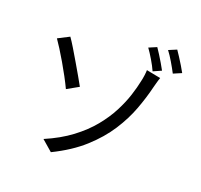

<svg xmlns="http://www.w3.org/2000/svg" viewBox="-150 -1023 1300 1243"><g transform="rotate(20 500.0 -402.0)"><path d="M249 -14Q352 -58 427 -114.5Q502 -171 553 -233.5Q604 -296 636.5 -359Q669 -422 687.5 -479.5Q706 -537 715 -582Q720 -602 723 -625.5Q726 -649 726 -662L824 -643Q817 -624 811.5 -602.5Q806 -581 803 -571Q785 -496 754 -412.5Q723 -329 669.5 -246Q616 -163 532 -87Q448 -11 323 50ZM186 -696Q203 -672 226 -634Q249 -596 273.5 -554Q298 -512 320 -474Q342 -436 355 -412L275 -367Q259 -401 237 -442Q215 -483 191 -524Q167 -565 145 -600Q123 -635 108 -656ZM738 -825Q750 -808 765 -784Q780 -760 794.5 -735.5Q809 -711 819 -692L763 -667Q749 -699 726 -737.5Q703 -776 684 -802ZM865 -854Q877 -837 892 -813.5Q907 -790 922 -765.5Q937 -741 947 -722L891 -698Q875 -729 852.5 -767Q830 -805 810 -831Z"/></g></svg>

Font: Source Han Sans SC
Style: Regular
Weight: 400
Designer: Ryoko NISHIZUKA 西塚涼子 (kana, bopomofo & ideographs); Paul D. Hunt (Latin, Greek & Cyrillic); Sandoll Communications 산돌커뮤니
Foundry: Adobe
Version: Version 2.002;hotconv 1.0.116;makeotfexe 2.5.65601; ttfautoh